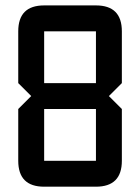

<svg xmlns="http://www.w3.org/2000/svg" viewBox="-20 -704 528 724"><path d="M48.8 -585.9Q48.8 -683.6 146.5 -683.6H341.8Q439.5 -683.6 439.5 -585.9V-390.6L390.6 -341.8L439.5 -293V-97.7Q439.5 0 341.8 0H146.5Q48.8 0 48.8 -97.7V-293L97.7 -341.8L48.8 -390.6ZM146.5 -585.9V-390.6H341.8V-585.9ZM341.8 -293H146.5V-97.7H341.8Z"/></svg>

Font: BabelStone Runic Elder Futhark
Style: Regular
Weight: 400
Designer: Andrew West
Foundry: BabelStone
Version: Version 3.005 March 14, 2022